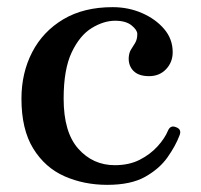

<svg xmlns="http://www.w3.org/2000/svg" viewBox="-20 -505 562 537"><path d="M280 12Q215 12 160.5 -12Q106 -36 73 -89.5Q40 -143 40 -229Q40 -301 70 -359Q100 -417 157 -451Q214 -485 295 -485Q339 -485 377 -468.5Q415 -452 439 -424Q463 -396 463 -359Q463 -331 444.5 -311.5Q426 -292 397 -292Q368 -292 353.5 -306.5Q339 -321 340 -344Q341 -358 346.5 -366.5Q352 -375 358 -385Q364 -395 364 -410Q364 -421 348 -434Q332 -447 302 -447Q270 -447 236.5 -426.5Q203 -406 180.5 -358.5Q158 -311 158 -229Q158 -135 199 -89Q240 -43 301 -43Q341 -43 370.5 -58Q400 -73 420.5 -95.5Q441 -118 450 -140Q457 -156 473 -149Q489 -143 482 -126Q471 -97 448.5 -65Q426 -33 386 -10.5Q346 12 280 12Z"/></svg>

Font: Zen Antique Soft
Style: Regular
Weight: 400
Designer: Yoshimichi Ohira
Foundry: Positype
Version: Version 1.001